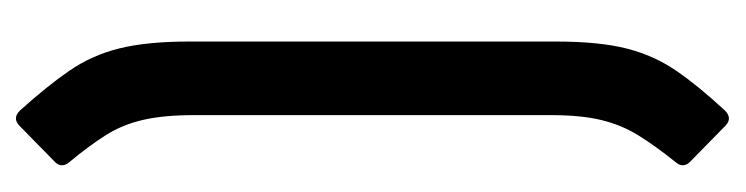

<svg xmlns="http://www.w3.org/2000/svg" viewBox="-364 -396 928 239"><g transform="rotate(90 99.5 -277.0)"><path d="M118.2 161.8Q87.7 128 68.6 100.2Q49.4 72.5 40.8 38.1Q32.2 3.7 32.2 -49.1V-505.2Q32.2 -559 40.8 -593.1Q49.4 -627.3 68.6 -655.3Q87.7 -683.2 118.2 -716Q127.6 -725.3 136.7 -716.8L182.4 -672Q186.2 -668.2 186.2 -663.5Q186.2 -658.7 182.4 -654.6Q162.1 -629.3 149.1 -608.3Q136.1 -587.3 130 -562.3Q123.8 -537.3 123.8 -498.9V-55.3Q123.8 -17.3 129.7 8.2Q135.5 33.7 148.5 54.4Q161.5 75.1 182.4 100.3Q186.2 104.5 186.2 109.3Q186.2 114 182.4 117.8L136.7 162.6Q127.6 171.1 118.2 161.8Z"/></g></svg>

Font: Sofia Sans Extra Condensed
Style: Regular
Weight: 400
Designer: Botio Nikoltchev, Ani Petrova
Foundry: lettersoup
Version: Version 4.101